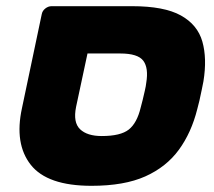

<svg xmlns="http://www.w3.org/2000/svg" viewBox="-20 -591 692 621"><path d="M276 10Q133 10 79.5 -58Q26 -126 51 -241L115 -545Q117 -556 126.5 -563.5Q136 -571 147 -571H407Q511 -571 565 -541Q619 -511 634.5 -456.5Q650 -402 638 -328Q636 -318 632.5 -300.5Q629 -283 625 -265.5Q621 -248 618 -238Q599 -162 558.5 -106.5Q518 -51 450 -20.5Q382 10 276 10ZM309 -151Q370 -151 396.5 -172Q423 -193 435 -243Q438 -253 441.5 -268Q445 -283 448.5 -298Q452 -313 453 -323Q461 -371 443.5 -394.5Q426 -418 369 -418H263L226 -245Q216 -195 239 -173Q262 -151 309 -151Z"/></svg>

Font: Rubik ExtraBold
Style: Italic
Weight: 800
Italic angle: -12°
Designer: Hubert and Fischer
Foundry: Hubert and Fischer
Version: Version 2.300;gftools[0.9.30]